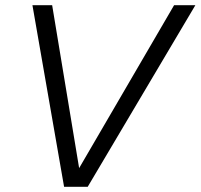

<svg xmlns="http://www.w3.org/2000/svg" viewBox="-20 -720 773 740"><path d="M227 0 105 -700H181L285 -72L651 -700H733L318 0Z"/></svg>

Font: Red Hat Text VF
Style: Italic
Weight: 400
Italic angle: -12°
Designer: Pentagram, MCKL
Foundry: Pentagram, MCKL
Version: Version 1.023